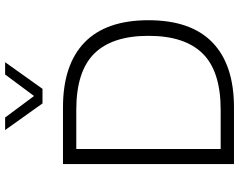

<svg xmlns="http://www.w3.org/2000/svg" viewBox="-112 -822 934 750"><g transform="rotate(-90 355.0 -447.0)"><path d="M89 0V-668H310Q477 -668 564 -584Q651 -500 651 -334Q651 -168 564 -84Q477 0 310 0ZM148 -52H301Q451 -52 520.5 -122Q590 -192 590 -334Q590 -476 520.5 -546Q451 -616 301 -616H148ZM326 -748 222 -894H271L355 -781L439 -894H487L383 -748Z"/></g></svg>

Font: Gantari Light
Style: Regular
Weight: 300
Designer: Anugrah Pasau
Foundry: Lafontype
Version: Version 1.000; ttfautohint (v1.8.3)